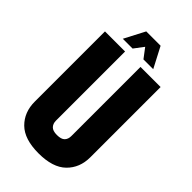

<svg xmlns="http://www.w3.org/2000/svg" viewBox="-259 -925 1013 1013"><g transform="rotate(45 247.5 -418.5)"><path d="M305 -693H455V-169Q455 -90 404 -40Q353 10 247 10Q141 10 90.5 -40Q40 -90 40 -169V-693H190V-177Q190 -155 203 -141Q216 -127 247 -127Q279 -127 292 -140.5Q305 -154 305 -177ZM201 -847H301L361 -732H288ZM194 -847H294L207 -732H134Z"/></g></svg>

Font: Khand Variable Light
Style: Regular
Weight: 300
Designer: Satya Rajpurohit
Foundry: Indian Type Foundry
Version: Version 3.000